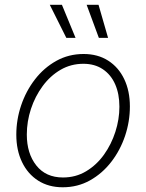

<svg xmlns="http://www.w3.org/2000/svg" viewBox="-20 -773 613 804"><path d="M242.7 11.2Q183.6 11.2 139.9 -16.6Q96.2 -44.4 72.3 -94.2Q48.3 -144 48.3 -209Q48.3 -272 68.6 -332Q88.9 -392.1 126.5 -440.7Q164.1 -489.3 215.8 -518.1Q267.6 -546.9 330.1 -546.9Q389.6 -546.9 433.1 -519Q476.6 -491.2 500.2 -441.7Q523.9 -392.1 523.9 -327.1Q523.9 -264.2 503.7 -203.9Q483.4 -143.6 445.8 -95Q408.2 -46.4 356.7 -17.6Q305.2 11.2 242.7 11.2ZM243.7 -29.8Q297.4 -29.8 340.8 -55.9Q384.3 -82 415.3 -125.2Q446.3 -168.5 463.1 -220.9Q480 -273.4 480 -326.2Q480 -379.4 462.4 -419.7Q444.8 -460 410.9 -482.9Q377 -505.9 329.1 -505.9Q276.9 -505.9 233.6 -480.7Q190.4 -455.6 158.7 -412.6Q127 -369.6 109.6 -316.9Q92.3 -264.2 92.3 -209.5Q92.3 -130.4 132.1 -80.1Q171.9 -29.8 243.7 -29.8ZM394 -614.3 342.8 -752.9H392.6L432.6 -614.3ZM257.8 -614.3 188.5 -752.9H239.3L296.4 -614.3Z"/></svg>

Font: Inter 18pt ExtraLight
Style: Italic
Weight: 250
Italic angle: -9.3988°
Designer: Rasmus Andersson
Foundry: rsms
Version: Version 4.001;git-66647c0bb